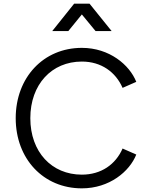

<svg xmlns="http://www.w3.org/2000/svg" viewBox="-20 -1019 821 1051"><path d="M428 12C579 12 689 -80 726 -173L651 -206C613 -119 534 -63 428 -63C263 -63 146 -187 146 -372C146 -557 263 -682 428 -682C534 -682 613 -625 651 -538L726 -571C689 -664 579 -757 428 -757C218 -757 66 -595 66 -372C66 -149 218 12 428 12ZM266 -849H354L428 -940L503 -849H591L470 -999H386Z"/></svg>

Font: Mluvka
Style: Regular
Weight: 400
Designer: Modified by Jiří Krblich, Original typeface by Gumpita Rahayu
Foundry: Gumpita Rahayu & Jiří Krblich
Version: Version 2.000;Glyphs 3.1.1 (3134)